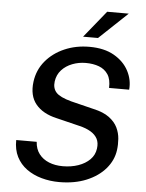

<svg xmlns="http://www.w3.org/2000/svg" viewBox="-61 -978 787 1037"><g transform="rotate(5 332.0 -459.5)"><path d="M299 10Q249 10 203.2 -2.8Q157.5 -15.5 122.2 -41Q87 -66.5 67.2 -105.2Q47.5 -144 48.5 -196H159.5Q162 -157 182.2 -130.5Q202.5 -104 235.8 -90.5Q269 -77 311 -77Q356.5 -77 394.8 -90.2Q433 -103.5 457.8 -128.2Q482.5 -153 487 -188Q491.5 -219.5 479.8 -241.5Q468 -263.5 443.2 -278.2Q418.5 -293 382.5 -301.5L256 -332.5Q180 -349.5 142 -395.8Q104 -442 114 -518.5Q122.5 -582.5 162.5 -630.5Q202.5 -678.5 264 -705.2Q325.5 -732 399 -732Q479.5 -732 533 -701.2Q586.5 -670.5 612 -621.8Q637.5 -573 632.5 -520H523.5Q525.5 -566 507.8 -593Q490 -620 458.5 -631.8Q427 -643.5 387 -643.5Q348.5 -643.5 314 -630.2Q279.5 -617 256.2 -591.5Q233 -566 228 -529.5Q223 -492.5 243.8 -469.5Q264.5 -446.5 326 -430L449.5 -399.5Q504 -387.5 535.2 -364.2Q566.5 -341 580.8 -311.5Q595 -282 597.2 -250.2Q599.5 -218.5 595.5 -189.5Q588 -133.5 549.2 -88.2Q510.5 -43 446.5 -16.5Q382.5 10 299 10ZM359.5 -783.5 477.5 -929H594.5L440.5 -783.5Z"/></g></svg>

Font: Public Sans Thin Medium
Style: Italic
Weight: 500
Italic angle: -8°
Version: Version 2.001